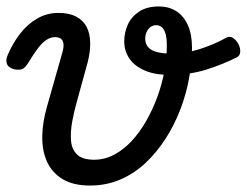

<svg xmlns="http://www.w3.org/2000/svg" viewBox="-33 -556 765 595"><path d="M246 19Q193 19 160 -1.5Q127 -22 112 -56.5Q97 -91 98 -135Q99 -179 113 -227L161 -396Q167 -418 161 -429.5Q155 -441 138 -441Q124 -441 111 -432.5Q98 -424 85 -407Q72 -390 55 -362Q47 -349 39 -343.5Q31 -338 12 -341Q-7 -346 -11.5 -358Q-16 -370 -9 -386Q7 -423 30 -452.5Q53 -482 83 -499Q113 -516 148 -516Q181 -516 203 -504.5Q225 -493 235.5 -472.5Q246 -452 246.5 -424Q247 -396 239 -364L206 -244Q197 -213 191 -180.5Q185 -148 187 -121Q189 -94 205.5 -77.5Q222 -61 259 -61Q291 -61 320.5 -76.5Q350 -92 375 -119Q400 -146 420 -181Q440 -216 454.5 -255.5Q469 -295 476.5 -336Q484 -377 484 -414Q484 -439 479.5 -453Q475 -467 467.5 -472.5Q460 -478 451 -478Q436 -478 426.5 -465.5Q417 -453 417 -436Q417 -420 426.5 -409.5Q436 -399 454 -394.5Q472 -390 496 -390Q543 -390 586.5 -404Q630 -418 668 -439Q679 -445 689 -438.5Q699 -432 705.5 -420Q712 -408 711.5 -396Q711 -384 702 -379Q657 -356 605.5 -340Q554 -324 491 -324Q447 -324 415.5 -337.5Q384 -351 368 -374.5Q352 -398 352 -428Q352 -455 363 -479.5Q374 -504 398 -520Q422 -536 460 -536Q490 -536 513 -521.5Q536 -507 549 -478.5Q562 -450 562 -408Q562 -363 553 -313.5Q544 -264 525.5 -216Q507 -168 480 -126Q453 -84 418 -51Q383 -18 339.5 0.5Q296 19 246 19Z"/></svg>

Font: Playwrite TZ
Style: Regular
Weight: 400
Designer: Veronika Burian, José Scaglione
Foundry: TypeTogether
Version: Version 1.002